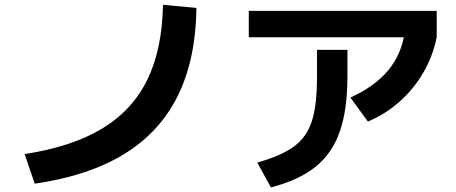

<svg xmlns="http://www.w3.org/2000/svg" viewBox="-20 -750 1915 806"><path d="M664.2 -729.7 804.7 -716.8Q801.8 -500.3 726.3 -347.7Q650.8 -195.1 501.5 -103.4Q352.1 -11.7 125.7 21.1L83.4 -103.2Q281.5 -133.5 408.5 -210.1Q535.4 -286.7 598.1 -414.6Q660.8 -542.5 664.2 -729.7Z M1310.8 -429.7V-540.6H1438.5V-429.7Q1438.5 -289.8 1406.4 -197.8Q1374.4 -105.8 1304.4 -49.6Q1234.3 6.6 1117.3 36.7L1060 -67.5Q1162.8 -96.6 1215.6 -136.1Q1268.4 -175.6 1289.6 -242.6Q1310.8 -309.7 1310.8 -429.7ZM1024.4 -704.4H1813.2V-593.5H1024.4ZM1678.4 -613 1813.2 -593.5Q1797.3 -514.5 1757.2 -445.5Q1717.2 -376.6 1657.7 -323.7Q1598.3 -270.7 1524.3 -239.8L1451.1 -340.4Q1552.9 -386.7 1609.3 -454.3Q1665.6 -521.9 1678.4 -613Z"/></svg>

Font: Pretendard JP Variable
Style: Regular
Weight: 400
Designer: Base glyphs from Inter by Rasmus Andersson; Hangul glyphs from Noto Sans CJK(Source Han Sans) by Jang Soo-young and Kang
Foundry: Kil Hyung-jin
Version: Version 1.307;Glyphs 3.2 (3192)